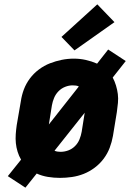

<svg xmlns="http://www.w3.org/2000/svg" viewBox="-20 -811 640 884"><path d="M97 53 16 0 77 -76Q67 -93 61 -112.5Q55 -132 53 -152Q51 -172 52.5 -193Q54 -214 57 -235L76 -345Q80 -373 90 -399.5Q100 -426 117.5 -449.5Q135 -473 159 -491Q183 -509 210 -519.5Q237 -530 264.5 -535.5Q292 -541 320 -541Q348 -541 375 -535Q402 -529 427 -518L478 -583L559 -530L499 -454Q508 -437 514 -417.5Q520 -398 522.5 -378Q525 -358 523 -337Q521 -316 518 -295L500 -185Q495 -157 485 -130.5Q475 -104 457.5 -80.5Q440 -57 416 -39Q392 -21 365.5 -10.5Q339 0 311 4Q283 8 256 8Q228 8 200.5 3.5Q173 -1 149 -12ZM205 -238 343 -413Q337 -416 329.5 -417Q322 -418 314 -418Q297 -418 279.5 -411Q262 -404 249 -390.5Q236 -377 229 -360Q222 -343 219 -326ZM259 -112Q277 -112 294.5 -118.5Q312 -125 325.5 -138.5Q339 -152 346 -169.5Q353 -187 356 -204L370 -292L231 -117Q238 -114 245 -113Q252 -112 259 -112ZM323 -579 263 -641 428 -791 507 -709Z"/></svg>

Font: Iosevka Slab HvExObl
Style: Regular
Weight: 900
Width: 7
Italic angle: -9°
Monospace: yes
Designer: Belleve Invis
Foundry: Belleve Invis
Version: Version 11.1.1; ttfautohint (v1.8.3)